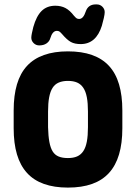

<svg xmlns="http://www.w3.org/2000/svg" viewBox="-20 -840 617 871"><path d="M535 -339Q535 -407 520 -457.5Q505 -508 474.5 -541Q444 -574 397.5 -590.5Q351 -607 288 -607Q226 -607 179.5 -590.5Q133 -574 102.5 -541Q72 -508 57 -457.5Q42 -407 42 -339V-258Q42 -190 57 -139.5Q72 -89 102.5 -55.5Q133 -22 179.5 -5.5Q226 11 288 11Q351 11 397.5 -5.5Q444 -22 474.5 -55.5Q505 -89 520 -139.5Q535 -190 535 -258ZM198 -263V-334Q198 -372 203 -398.5Q208 -425 218.5 -441.5Q229 -458 246.5 -465.5Q264 -473 288 -473Q313 -473 330 -465.5Q347 -458 358 -441.5Q369 -425 374 -398.5Q379 -372 379 -334V-263Q379 -225 374 -198Q369 -171 358 -154.5Q347 -138 330 -130.5Q313 -123 288 -123Q263 -123 246 -130Q229 -137 219 -153Q209 -169 204 -196Q199 -223 198 -263ZM455 -785Q455 -799 444.5 -809.5Q434 -820 419 -820H414Q380 -820 369 -788Q358 -754 339 -754Q332 -754 327.5 -757Q323 -760 316 -768Q297 -793 277 -803.5Q257 -814 231 -814Q193 -814 169 -790.5Q145 -767 131 -717Q127 -701 124.5 -688.5Q122 -676 122 -669Q122 -655 132.5 -644.5Q143 -634 158 -634Q178 -634 191 -643Q204 -652 208 -666Q218 -700 238 -700Q245 -700 249.5 -697Q254 -694 261 -686Q284 -659 301.5 -649.5Q319 -640 346 -640Q416 -640 442 -723Q447 -740 451 -758Q455 -776 455 -785Z"/></svg>

Font: Beiruti Black
Style: Regular
Weight: 900
Designer: Arlette Boutros
Foundry: Boutros
Version: Version 1.41